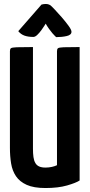

<svg xmlns="http://www.w3.org/2000/svg" viewBox="-20 -937 451 967"><path d="M209 10Q150 10 114.5 -6Q79 -22 60.5 -49.5Q42 -77 36 -113.5Q30 -150 30 -192V-679Q30 -690 35 -694Q40 -698 64 -699Q88 -700 146 -700V-188Q146 -164 148.5 -146Q151 -128 158 -116Q165 -104 177.5 -98.5Q190 -93 209 -93Q226 -93 241.5 -96.5Q257 -100 267 -105V-679Q267 -690 272 -694Q277 -698 300.5 -699Q324 -700 381 -700V-28Q363 -16 318 -3Q273 10 209 10ZM263 -750Q263 -750 257.5 -755Q252 -760 244 -769.5Q236 -779 227 -791.5Q218 -804 210 -818Q210 -818 204 -808Q198 -798 188 -784.5Q178 -771 167.5 -761Q157 -751 148 -751Q122 -751 103.5 -757.5Q85 -764 72 -780L189 -914Q200 -917 211 -917Q219 -917 227 -914Q235 -911 242 -903Q242 -903 257 -887.5Q272 -872 291 -850Q310 -828 325 -807.5Q340 -787 340 -777Q340 -761 316 -755.5Q292 -750 263 -750Z"/></svg>

Font: Yanone Kaffeesatz
Style: Bold
Weight: 700
Designer: Yanone (Cyrillic: Daniel Pouzeot, Huerta Tipografica, and Cyreal)
Foundry: Yanone
Version: Version 2.003